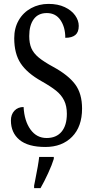

<svg xmlns="http://www.w3.org/2000/svg" viewBox="-20 -744 475 985"><path d="M36 -126Q36 -157 54 -176Q72 -195 101 -195Q105 -123 136.5 -79.5Q168 -36 219 -36Q269 -36 296 -68.5Q323 -101 323 -160Q323 -200 309 -228.5Q295 -257 267.5 -279Q240 -301 192 -328Q119 -369 86 -419Q53 -469 53 -548Q53 -600 76 -640Q99 -680 139.5 -702Q180 -724 229 -724Q277 -724 312 -707.5Q347 -691 365.5 -665Q384 -639 384 -611Q384 -579 366.5 -564.5Q349 -550 315 -550Q315 -604 290.5 -640.5Q266 -677 220 -677Q176 -677 153 -645.5Q130 -614 130 -559Q130 -522 141 -496.5Q152 -471 178.5 -449Q205 -427 253 -401Q330 -359 365.5 -311.5Q401 -264 401 -187Q401 -94 349.5 -42Q298 10 213 10Q124 10 80 -26.5Q36 -63 36 -126ZM155 208 160 183Q177 99 181 61H256V71Q247 101 227 144.5Q207 188 188 221H155Z"/></svg>

Font: Noto Serif Cond
Style: Regular
Weight: 400
Width: 3
Designer: Monotype Design Team
Foundry: Monotype Imaging Inc.
Version: Version 1.001